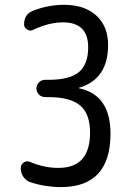

<svg xmlns="http://www.w3.org/2000/svg" viewBox="-20 -760 540 790"><path d="M106.4 -9.8Q87.9 -15.6 76.7 -31.7Q65.4 -47.9 65.4 -68.4Q65.4 -83 77.6 -91.3Q89.8 -99.6 103.5 -93.8Q163.1 -68.4 221.7 -69.3Q350.6 -69.3 350.6 -214.8Q350.6 -291 310.1 -325.7Q269.5 -360.4 179.7 -360.4H166Q151.4 -360.4 140.6 -370.6Q129.9 -380.9 129.9 -396Q129.9 -411.1 140.6 -421.4Q151.4 -431.6 166 -431.6H179.7Q266.6 -431.6 304.7 -463.4Q342.8 -495.1 342.8 -565.4Q342.8 -668 239.3 -668Q180.7 -668 115.2 -636.7Q103.5 -630.9 91.3 -638.7Q79.1 -646.5 79.1 -659.2Q79.1 -702.1 116.2 -715.8Q177.7 -740.2 244.1 -740.2Q328.1 -740.2 376.5 -695.8Q424.8 -651.4 424.8 -575.2Q424.8 -434.6 306.6 -399.4Q304.7 -399.4 304.7 -398.4Q304.7 -396.5 306.6 -396.5Q434.6 -369.1 434.6 -210Q434.6 9.8 230.5 9.8Q167 9.8 106.4 -9.8Z"/></svg>

Font: Rounded Mgen+ 2m regular
Style: Regular
Weight: 400
Designer: [Source Han Sans]
Ryoko NISHIZUKA  (kana & ideographs); Paul D. Hunt (Latin, Greek & Cyrillic); Wenlong ZHANG  (bopomofo
Version: Version 1.059.20150602